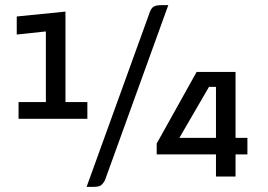

<svg xmlns="http://www.w3.org/2000/svg" viewBox="-20 -685 1039 745"><path d="M52 -289H158V-563L45 -551V-621L234 -640V-289H319V-224H52ZM344 40H316L562 -640Q567 -653 576 -659Q585 -665 605 -665H633L387 15Q379 29 371 34.5Q363 40 344 40ZM588 -86V-128L743 -406H894V-150H940V-86H894V0H818V-86ZM818 -150V-348H791L676 -150Z"/></svg>

Font: Changa Medium
Style: Regular
Weight: 500
Designer: Eduardo Rodriguez Tunni
Foundry: Eduardo Rodriguez Tunni
Version: Version 2.002; ttfautohint (v1.5) -l 8 -r 50 -G 150 -x 14 -H